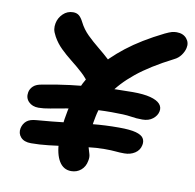

<svg xmlns="http://www.w3.org/2000/svg" viewBox="-81 -801 913 900"><g transform="rotate(10 375.0 -350.5)"><path d="M315 17Q278 17 257.5 -16.5Q237 -50 235 -112Q233 -174 250 -259Q261 -314 284.5 -369.5Q308 -425 351 -480Q394 -535 463 -589Q532 -643 635 -694Q656 -704 667 -707Q678 -710 690 -710Q721 -710 737.5 -690.5Q754 -671 748 -645Q744 -627 731.5 -610Q719 -593 700 -584Q594 -530 529 -477Q464 -424 430 -370Q396 -316 384 -255Q372 -195 371.5 -160.5Q371 -126 376.5 -107.5Q382 -89 386 -75.5Q390 -62 386 -44Q381 -16 361.5 0.5Q342 17 315 17ZM107 -79Q74 -79 58 -97Q42 -115 47 -140Q52 -162 67.5 -175Q83 -188 114 -190Q189 -196 252.5 -203.5Q316 -211 375.5 -217Q435 -223 501 -223Q554 -223 581.5 -215.5Q609 -208 618 -194Q627 -180 623 -161Q618 -136 596.5 -122Q575 -108 546 -108Q523 -108 504.5 -110Q486 -112 452 -112Q413 -112 369.5 -106.5Q326 -101 280 -95Q234 -89 190.5 -84Q147 -79 107 -79ZM113 -249Q83 -249 65.5 -267Q48 -285 53 -312Q56 -329 70 -342Q84 -355 113 -359Q173 -371 241 -379.5Q309 -388 383.5 -393Q458 -398 536 -398Q588 -398 620 -389.5Q652 -381 665.5 -366Q679 -351 675 -331Q671 -310 651.5 -294.5Q632 -279 602 -279Q587 -279 574 -280Q561 -281 545.5 -283.5Q530 -286 508 -287Q486 -288 454 -288Q390 -288 337.5 -282Q285 -276 242.5 -268.5Q200 -261 168 -255Q136 -249 113 -249ZM376 -364Q362 -364 349.5 -370.5Q337 -377 327 -392Q308 -423 281.5 -447Q255 -471 227 -493Q199 -515 175 -538.5Q151 -562 135 -591Q124 -611 122 -624.5Q120 -638 123 -653Q128 -679 148 -698.5Q168 -718 196 -718Q213 -718 224 -709Q235 -700 245 -680Q261 -648 286.5 -623Q312 -598 340.5 -575Q369 -552 396 -527Q423 -502 443 -470Q452 -457 450 -439Q448 -421 436.5 -403.5Q425 -386 409 -375Q393 -364 376 -364Z"/></g></svg>

Font: Shantell Sans SemiBold
Style: Italic
Weight: 600
Italic angle: -11°
Designer: Stephen Nixon, Anya Danilova, Shantell Martin
Foundry: Arrow Type
Version: Version 1.011;[c5ecc13dd]